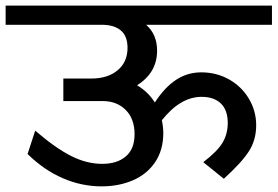

<svg xmlns="http://www.w3.org/2000/svg" viewBox="-42 -658 986 682"><path d="M924 -570H477Q516 -536 516 -478Q516 -400 445 -355Q484 -332 508 -294Q543 -348 583.5 -374.5Q624 -401 673 -401Q727 -401 771.5 -376Q816 -351 842 -307.5Q868 -264 868 -213Q868 -161 842 -120.5Q816 -80 753 -23L680 -82Q731 -121 749 -152Q767 -183 767 -221Q767 -267 742.5 -290.5Q718 -314 674 -314Q599 -314 533 -231Q538 -206 538 -185Q538 -125 509 -82Q480 -39 430 -17.5Q380 4 319 4Q248 4 181 -25Q114 -54 56 -111L83 -194Q155 -132 210.5 -104Q266 -76 321 -76Q374 -76 405 -102.5Q436 -129 436 -181Q436 -236 404.5 -267.5Q373 -299 323 -299H183V-379H282Q341 -379 376 -408.5Q411 -438 411 -488Q411 -530 387 -550Q363 -570 319 -570H-22V-638H924Z"/></svg>

Font: Amiko SemiBold
Style: Regular
Weight: 600
Designer: Pablo Impallari, Rodrigo Fuenzalida, Andres Torresi
Foundry: Impallari Type
Version: Version 1.001; ttfautohint (v1.3)